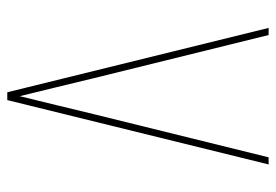

<svg xmlns="http://www.w3.org/2000/svg" viewBox="-138 -638 775 540"><g transform="rotate(-90 250.0 -367.5)"><path d="M58 0 239 -735H261L442 0H422L301 -490Q288 -543 275.5 -595.5Q263 -648 250 -700Q237 -648 224.5 -595.5Q212 -543 199 -490L78 0Z"/></g></svg>

Font: Iosevka Thin
Style: Regular
Weight: 100
Monospace: yes
Designer: Belleve Invis
Foundry: Belleve Invis
Version: Version 32.5.0; ttfautohint (v1.8.4)